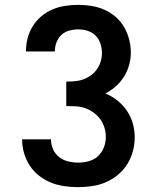

<svg xmlns="http://www.w3.org/2000/svg" viewBox="-20 -763 640 791"><path d="M302 8Q274 8 245.5 4Q217 0 190.5 -10.5Q164 -21 141 -39Q118 -57 102.5 -81Q87 -105 79 -132.5Q71 -160 71 -189Q71 -189 71 -189Q71 -189 71 -189H190Q190 -189 190 -189Q190 -189 190 -189Q190 -168 198.5 -148.5Q207 -129 223.5 -116Q240 -103 261 -98Q282 -93 302 -93Q324 -93 346 -99Q368 -105 384 -120Q400 -135 408 -156Q416 -177 416 -200Q416 -219 410 -238Q404 -257 392.5 -272.5Q381 -288 365 -299.5Q349 -311 330.5 -317.5Q312 -324 292 -325Q272 -326 253 -326V-427Q271 -427 289 -428.5Q307 -430 323.5 -436Q340 -442 354.5 -452.5Q369 -463 379.5 -478Q390 -493 395 -510Q400 -527 400 -545Q400 -565 393.5 -584Q387 -603 373.5 -616.5Q360 -630 341 -636Q322 -642 303 -642Q284 -642 265.5 -637Q247 -632 233.5 -619.5Q220 -607 213 -589Q206 -571 206 -552Q206 -552 206 -551.5Q206 -551 206 -551H87Q87 -552 87 -552.5Q87 -553 87 -553Q87 -580 94 -606.5Q101 -633 115.5 -656Q130 -679 151 -696.5Q172 -714 197 -724.5Q222 -735 249 -739Q276 -743 303 -743Q330 -743 357.5 -738.5Q385 -734 410 -723Q435 -712 456 -694Q477 -676 491 -652Q505 -628 512 -601Q519 -574 519 -547Q519 -521 512 -495.5Q505 -470 491 -447.5Q477 -425 457.5 -407.5Q438 -390 414 -378Q441 -367 463.5 -349Q486 -331 502.5 -307Q519 -283 527 -255Q535 -227 535 -198Q535 -169 527.5 -140.5Q520 -112 504.5 -87Q489 -62 466 -43Q443 -24 416.5 -12.5Q390 -1 361 3.5Q332 8 302 8Z"/></svg>

Font: Iosevka Custom Extended
Style: Bold
Weight: 700
Width: 7
Monospace: yes
Designer: Belleve Invis
Foundry: Belleve Invis
Version: Version 11.2.4; ttfautohint (v1.8.4)